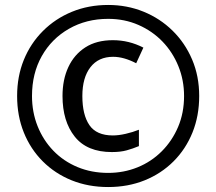

<svg xmlns="http://www.w3.org/2000/svg" viewBox="-20 -744 872 774"><path d="M431 -131Q331 -131 281.5 -193Q232 -255 232 -357Q232 -423 255.5 -473.5Q279 -524 324 -553Q369 -582 435 -582Q500 -582 558 -552L529 -489Q479 -515 436 -515Q377 -515 344.5 -473Q312 -431 312 -357Q312 -281 340.5 -239.5Q369 -198 435 -198Q458 -198 486.5 -204.5Q515 -211 540 -221V-155Q516 -145 491 -138Q466 -131 431 -131ZM416 10Q336 10 269 -17Q202 -44 152.5 -93.5Q103 -143 76 -210Q49 -277 49 -357Q49 -436 76 -502.5Q103 -569 153 -619Q203 -669 270 -696.5Q337 -724 416 -724Q492 -724 558.5 -697Q625 -670 675.5 -620.5Q726 -571 754.5 -504Q783 -437 783 -357Q783 -277 756 -210Q729 -143 679.5 -93.5Q630 -44 563 -17Q496 10 416 10ZM416 -47Q479 -47 534.5 -69.5Q590 -92 632 -134Q674 -176 698 -232.5Q722 -289 722 -357Q722 -421 699 -477.5Q676 -534 635 -576.5Q594 -619 538 -643.5Q482 -668 416 -668Q328 -668 258 -628Q188 -588 148.5 -518Q109 -448 109 -357Q109 -292 131.5 -235.5Q154 -179 195 -136.5Q236 -94 292.5 -70.5Q349 -47 416 -47Z"/></svg>

Font: Noto Sans NKo Unjoined Medium
Style: Regular
Weight: 500
Designer: Monotype Design Team
Foundry: Monotype Imaging Inc.
Version: Version 2.004